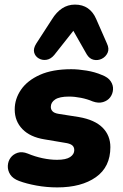

<svg xmlns="http://www.w3.org/2000/svg" viewBox="-20 -804 536 835"><path d="M229 11Q183 11 139 3Q95 -5 63 -17Q36 -27 24.5 -45Q13 -63 14 -83Q15 -103 26 -118Q37 -133 56.5 -139.5Q76 -146 101 -136Q132 -123 165 -116Q198 -109 228 -109Q267 -109 285 -121Q303 -133 303 -151Q303 -165 293.5 -172.5Q284 -180 262 -183L173 -198Q111 -208 77.5 -242.5Q44 -277 44 -328Q44 -374 71.5 -414Q99 -454 153.5 -478.5Q208 -503 290 -503Q320 -503 356.5 -497Q393 -491 423 -478Q450 -468 461.5 -450.5Q473 -433 471.5 -414Q470 -395 459 -380.5Q448 -366 428 -360Q408 -354 383 -363Q360 -373 332.5 -378.5Q305 -384 280 -384Q239 -384 220 -371.5Q201 -359 201 -339Q201 -328 208.5 -320Q216 -312 234 -309L323 -295Q392 -283 426 -249Q460 -215 460 -164Q460 -78 397 -33.5Q334 11 229 11ZM445 -615Q456 -592 448 -574.5Q440 -557 423 -548.5Q406 -540 387.5 -544Q369 -548 357 -568L299 -670L216 -565Q201 -547 182.5 -544Q164 -541 148.5 -550Q133 -559 128.5 -576Q124 -593 138 -615L206 -720Q225 -751 250 -767.5Q275 -784 306 -784Q339 -784 362 -768Q385 -752 398 -722Z"/></svg>

Font: Nunito ExtraLight Black
Style: Italic
Weight: 900
Italic angle: -9°
Version: Version 3.602